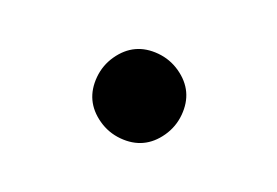

<svg xmlns="http://www.w3.org/2000/svg" viewBox="-24 -791 147 102"><g transform="rotate(-5 50.0 -740.0)"><path d="M25 -740Q25 -734 28.5 -728Q32 -722 38 -718.5Q44 -715 50 -715Q56 -715 62 -718.5Q68 -722 71.5 -728Q75 -734 75 -740Q75 -746 71.5 -752Q68 -758 62 -761.5Q56 -765 50 -765Q44 -765 38 -761.5Q32 -758 28.5 -752Q25 -746 25 -740Z"/></g></svg>

Font: Linefont ExtraLight
Style: Regular
Weight: 250
Monospace: yes
Version: Version 3.002;gftools[0.9.33]